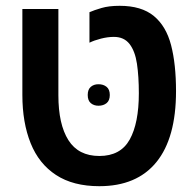

<svg xmlns="http://www.w3.org/2000/svg" viewBox="-20 -629 668 661"><path d="M322 12Q232 12 173 -26.5Q114 -65 85.5 -136Q57 -207 57 -302V-598H181V-301Q181 -201 215.5 -146.5Q250 -92 322 -92Q395 -92 426.5 -148.5Q458 -205 458 -308Q458 -366 451.5 -409.5Q445 -453 426 -477.5Q407 -502 372 -502Q351 -502 327.5 -496Q304 -490 288 -482V-587Q304 -594 329.5 -601.5Q355 -609 392 -609Q467 -609 509.5 -574Q552 -539 569 -473.5Q586 -408 586 -315Q586 -154 518.5 -71Q451 12 322 12ZM282 -302Q282 -321 292.5 -330Q303 -339 319 -339Q336 -339 347 -330Q358 -321 358 -302Q358 -283 347 -274Q336 -265 319 -265Q303 -265 292.5 -274Q282 -283 282 -302Z"/></svg>

Font: Noto Sans Hebrew SemiCondensed SemiBold
Style: Regular
Weight: 600
Width: 4
Designer: Monotype Design Team
Foundry: Monotype Imaging Inc.
Version: Version 2.004; ttfautohint (v1.8.4.7-5d5b)